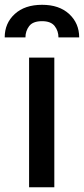

<svg xmlns="http://www.w3.org/2000/svg" viewBox="-51 -788 354 808"><path d="M71.4 0V-545.5H177.6V0ZM-31.2 -630.7Q-31.2 -690.3 11 -729Q53.3 -767.8 126.1 -767.8Q198.2 -767.8 240.1 -729Q282 -690.3 282.3 -630.7H195Q195 -658 179 -678.4Q163 -698.9 126.1 -698.9Q87.4 -698.9 71.7 -678.1Q56.1 -657.3 56.1 -630.7Z"/></svg>

Font: Inter UI Medium
Style: Regular
Weight: 500
Designer: Rasmus Andersson
Foundry: rsms
Version: 3.2;8d6f07862